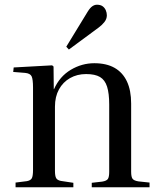

<svg xmlns="http://www.w3.org/2000/svg" viewBox="-20 -794 680 814"><path d="M46 0V-20L94 -26Q110 -29 115 -38.5Q120 -48 120 -74V-423Q120 -458 114 -470.5Q108 -483 86 -485L36 -489L38 -508L201 -517L207 -512L208 -416H209Q233 -470 280 -498Q327 -526 380 -526Q431 -526 465.5 -506.5Q500 -487 518 -449Q536 -411 536 -355V-66Q536 -44 542 -36Q548 -28 567 -25L614 -20V0H369V-19L413 -24Q432 -27 437.5 -35.5Q443 -44 443 -66V-351Q443 -398 434 -426.5Q425 -455 404 -467.5Q383 -480 345 -480Q307 -480 277 -463Q247 -446 230 -415Q213 -384 213 -342V-70Q213 -48 218 -39Q223 -30 238 -27L291 -19V0ZM272 -584 261 -596 352 -745Q362 -761 371.5 -767.5Q381 -774 391 -774Q406 -774 415 -767.5Q424 -761 428.5 -750.5Q433 -740 433 -729Q433 -714 423 -701Q413 -688 398 -677Z"/></svg>

Font: Literata 60pt
Style: Regular
Weight: 400
Designer: Latin by Veronika Burian and Jose Scaglione. Greek by Irene Vlachou. Cyrillic by Vera Evstafieva.
Foundry: TypeTogether
Version: Version 3.002